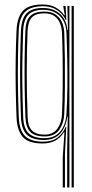

<svg xmlns="http://www.w3.org/2000/svg" viewBox="-20 -626 406 846"><path d="M256.5 200V67.5L264 -43.5H261.8Q245.2 -17.2 222.1 -5.5Q199 6.2 167.8 6.2Q106 6.2 80.6 -22.2Q55.2 -50.8 52.8 -110.5Q50.2 -177.8 49.2 -240.1Q48.2 -302.5 49.1 -364.2Q50 -426 52.8 -491Q55.5 -552 81.9 -579.1Q108.2 -606.2 167.5 -606.2Q201.8 -606.2 225.1 -593.2Q248.5 -580.2 263 -558.5H265.2L259.2 -595.8V-600H269L272.2 -538H269.8Q254.5 -567.8 229.2 -583.1Q204 -598.5 169.5 -598.5Q116 -598.5 90.5 -573.9Q65 -549.2 62.5 -491.2Q60 -426.5 59.1 -365.9Q58.2 -305.2 59.1 -242.6Q60 -180 62.8 -109.5Q65 -51.2 90.6 -26.5Q116.2 -1.8 170.5 -1.8Q210.2 -1.8 233.9 -20.1Q257.5 -38.5 269.8 -67.5H272L266.2 52.8V200ZM276 200V36.5L278.5 -112H276.2Q271.5 -68 246.1 -38.6Q220.8 -9.2 172.5 -9.2Q121.5 -9.5 98 -33Q74.5 -56.5 72.2 -110.8Q69.8 -180.2 68.9 -243.2Q68 -306.2 68.9 -367.1Q69.8 -428 72.2 -490.5Q74.8 -545 97.9 -567.9Q121 -590.8 169.8 -590.8Q213.5 -590.8 243 -565.8Q272.5 -540.8 277.2 -493.2H279.5L277 -600H285.8V200ZM176 -17.2Q210 -17.2 230.8 -33Q251.5 -48.8 261.4 -73Q271.2 -97.2 272.8 -123.2Q276.2 -177.5 276.9 -240.6Q277.5 -303.8 276.2 -366.4Q275 -429 272.8 -481Q271.5 -514.5 258 -537.1Q244.5 -559.8 222.2 -571.2Q200 -582.8 172 -582.8Q126 -582.8 105.1 -561.4Q84.2 -540 82 -490.5Q79.8 -427.8 78.8 -368.2Q77.8 -308.8 78.6 -246Q79.5 -183.2 82.2 -110.5Q84 -60 106.4 -38.6Q128.8 -17.2 176 -17.2ZM176.5 -24.8Q133.2 -24.8 113.5 -44.9Q93.8 -65 92 -110Q89.5 -179.2 88.6 -241.5Q87.8 -303.8 88.5 -364.8Q89.2 -425.8 91.8 -490.2Q93.5 -535.5 113 -555.2Q132.5 -575 174.5 -575Q207.5 -575 226.5 -561.1Q245.5 -547.2 254 -525.5Q262.5 -503.8 263.2 -480.8Q265 -431.8 265.8 -368.9Q266.5 -306 266 -241.6Q265.5 -177.2 263 -123.2Q261.5 -84 241.2 -54.4Q221 -24.8 176.5 -24.8ZM176.8 -32.8Q214.5 -32.8 233.1 -59.4Q251.8 -86 253.2 -123.5Q255.8 -180 256.2 -242.9Q256.8 -305.8 256 -367.2Q255.2 -428.8 253.2 -480.5Q252.5 -502 245 -521.9Q237.5 -541.8 220.8 -554.5Q204 -567.2 175 -567.2Q137 -567.2 120.1 -548.8Q103.2 -530.2 101.5 -489.5Q98.2 -403 97.9 -313.1Q97.5 -223.2 101.8 -110.2Q103.2 -69 120.9 -50.9Q138.5 -32.8 176.8 -32.8ZM295.5 200V-600H305.2V200Z"/></svg>

Font: Big Shoulders Inline Text Thin ExtraLight
Style: Regular
Weight: 250
Version: Version 2.002